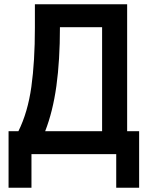

<svg xmlns="http://www.w3.org/2000/svg" viewBox="-20 -720 689 897"><path d="M20 157V-107H66Q110 -196 126.5 -314.5Q143 -433 143 -590V-700H574V-107H630V157H523V0H127V157ZM191 -107H457V-593H260Q260 -438 243.5 -318.5Q227 -199 191 -107Z"/></svg>

Font: Zen Kaku Gothic New
Style: Bold
Weight: 700
Designer: Yoshimichi Ohira
Foundry: Positype
Version: Version 1.002